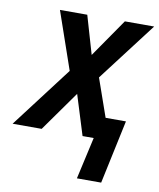

<svg xmlns="http://www.w3.org/2000/svg" viewBox="-123 -608 717 865"><g transform="rotate(10 236.0 -175.0)"><path d="M288 192H399L461 -99H368L307 -273L512 -542H378L257 -367L206 -542H81L172 -279L-40 0H93L223 -183L280 0H331Z"/></g></svg>

Font: Noto Sans SemiCondensed SemiBold
Style: Italic
Weight: 600
Width: 4
Italic angle: -12°
Designer: Monotype Design Team
Foundry: Monotype Imaging Inc.
Version: Version 2.013